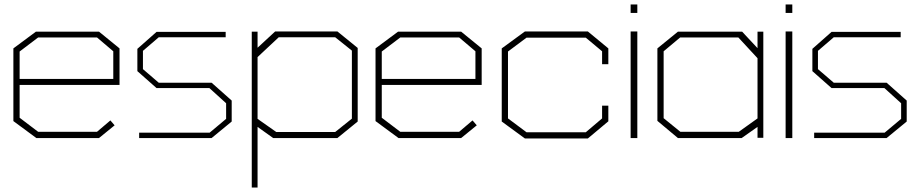

<svg xmlns="http://www.w3.org/2000/svg" viewBox="-20 -619 4126 861"><path d="M68 -238V-91L151 -28H415L475 -79L494 -57L424 0H143L40 -76V-402L141 -477H424L516 -402V-238ZM488 -389 415 -451H151L68 -388V-265H488Z M929 0H604V-24H920L994 -86V-156L919 -224H682L596 -300V-400L682 -476H992V-452H692L621 -391V-309L692 -248H929L1019 -168V-74Z M1493 0H1205L1135 -50V222H1109V-477H1135V-405L1214 -478H1493L1584 -404V-74ZM1558 -392 1483 -452H1230L1135 -363V-86L1219 -27H1483L1558 -87Z M1692 -238V-91L1775 -28H2039L2099 -79L2118 -57L2048 0H1767L1664 -76V-402L1765 -477H2048L2140 -402V-238ZM2112 -389 2039 -451H1775L1692 -388V-265H2112Z M2616 2H2334L2230 -74V-402L2334 -478H2616L2708 -402V-331H2680V-389L2607 -450H2341L2258 -388V-88L2341 -26H2607L2680 -88V-145H2708V-75Z M2808 -561V-599H2838V-561ZM2808 0V-478H2838V0Z M3377 -1V-50L3306 0H3020L2928 -77V-402L3020 -477H3308L3377 -403V-477H3403V-1ZM3377 -358 3291 -451H3030L2956 -389V-89L3031 -28H3293L3377 -88Z M3503 -561V-599H3533V-561ZM3503 0V-478H3533V0Z M3956 0H3631V-24H3947L4021 -86V-156L3946 -224H3709L3623 -300V-400L3709 -476H4019V-452H3719L3648 -391V-309L3719 -248H3956L4046 -168V-74Z"/></svg>

Font: Turret Road ExtraLight
Style: Regular
Weight: 275
Designer: Noponies
Foundry: Noponies
Version: Version 1.001; ttfautohint (v1.8)